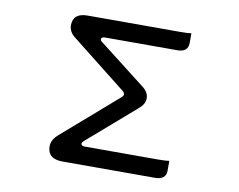

<svg xmlns="http://www.w3.org/2000/svg" viewBox="-78 -816 1156 928"><g transform="rotate(10 500.0 -351.5)"><path d="M209 -54.7Q209 -85 239.3 -112.3L509.8 -347.7Q519.5 -356.4 519.5 -363.3Q519.5 -371.1 508.8 -379.9L240.2 -591.8Q209 -615.2 209 -648.4Q209 -708 280.3 -708H735.4Q773.4 -708 789.1 -710.9Q789.1 -708 789.1 -663.1Q789.1 -618.2 735.4 -618.2H380.9Q373 -618.2 368.2 -615.2Q363.3 -612.3 363.3 -607.4Q363.3 -599.6 372.1 -593.8L599.6 -417Q630.9 -393.6 630.9 -363.3Q630.9 -335 602.5 -311.5L366.2 -106.4Q358.4 -98.6 358.4 -92.8Q358.4 -87.9 362.8 -85Q367.2 -82 375 -82H736.3Q775.4 -82 791 -85Q791 -82 791 -37.1Q791 7.8 736.3 7.8H283.2Q209 7.8 209 -54.7Z"/></g></svg>

Font: YuPearl-Regular
Style: Regular
Weight: 400
Designer: Max Yao
Foundry: Max-Everyday
Version: Version 1.011; ttfautohint (v1.8.3)